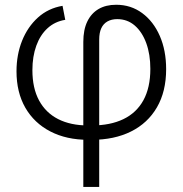

<svg xmlns="http://www.w3.org/2000/svg" viewBox="-20 -565 752 790"><path d="M322.8 204.1V-392.6Q322.8 -442.4 339.1 -476.3Q355.5 -510.3 385.5 -527.8Q415.5 -545.4 458 -545.4Q518.6 -545.4 564.9 -511.2Q611.3 -477.1 637.5 -417.2Q663.6 -357.4 663.6 -280.3Q663.6 -188.5 625.7 -123.3Q587.9 -58.1 519 -23.9Q450.2 10.3 357.4 10.3H343.3Q253.4 10.3 187 -24.2Q120.6 -58.6 84.2 -121.8Q47.9 -185.1 47.9 -271.5Q47.9 -339.8 70.8 -397.2Q93.8 -454.6 136.2 -492.9Q178.7 -531.2 237.3 -541L248.5 -483.4Q206.1 -476.6 175.8 -449Q145.5 -421.4 129.4 -377Q113.3 -332.5 113.3 -276.4Q113.3 -202.6 140.6 -151.9Q168 -101.1 219.2 -75Q270.5 -48.8 343.3 -48.8H357.4Q433.6 -48.8 487.5 -74.7Q541.5 -100.6 570.1 -152.6Q598.6 -204.6 598.6 -281.7Q598.6 -341.3 581.8 -387.5Q564.9 -433.6 534.4 -460Q503.9 -486.3 462.4 -486.3Q439 -486.3 422.1 -476.8Q405.3 -467.3 396.7 -448.7Q388.2 -430.2 388.2 -402.3V204.1Z"/></svg>

Font: Inter 20pt Light
Style: Regular
Weight: 300
Version: Version 4.001;git-66647c0bb